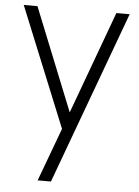

<svg xmlns="http://www.w3.org/2000/svg" viewBox="-56 -606 651 899"><g transform="rotate(5 269.5 -156.0)"><path d="M454.2 -562.5 277.1 -80.2 83.3 -562.5H18.8L247.9 0L155.2 250H217.7L516.7 -562.5Z"/></g></svg>

Font: Manrope3 Light
Style: Regular
Weight: 300
Designer: Mikhail Sharanda
Foundry: Mikhail Sharanda
Version: Version 3.000;PS 003.000;hotconv 1.0.88;makeotf.lib2.5.64775